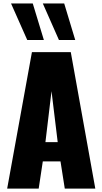

<svg xmlns="http://www.w3.org/2000/svg" viewBox="-20 -1119 608 1139"><path d="M329.6 -881.8 233.9 -1098.6H360.8L426.3 -881.8ZM141.6 -881.8 45.4 -1098.6H174.3L240.2 -881.8ZM249.5 -275.9H322.3L285.6 -578.1ZM22.5 0 169.4 -809.6H399.9L545.4 0H364.3L338.9 -161.6H233.9L209.5 0Z"/></svg>

Font: Oswald
Style: Heavy
Weight: 800
Designer: Vernon Adams
Foundry: Vernon Adams
Version: 3.0; ttfautohint (v0.95) -l 8 -r 50 -G 200 -x 0 -w "G" -W -c